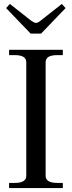

<svg xmlns="http://www.w3.org/2000/svg" viewBox="-20 -952 365 972"><path d="M11 -911 30 -932 138 -847Q154 -836 162 -836Q172 -836 185 -847L293 -932L312 -911L188 -782H135ZM26 -26H55Q113 -26 113 -62V-637Q113 -673 55 -673H26V-700H298V-673H270Q211 -673 211 -637V-62Q211 -26 270 -26H298V0H26Z"/></svg>

Font: TavirajRegular
Style: Regular
Weight: 400
Designer: Katatrad Team
Foundry: CadsonDemak
Version: Version 1.000